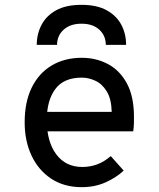

<svg xmlns="http://www.w3.org/2000/svg" viewBox="-20 -762 656 794"><path d="M318.5 12Q244.5 12 191.5 -23.2Q138.5 -58.5 110.2 -119Q82 -179.5 82 -256Q82 -340 111.2 -399.8Q140.5 -459.5 193.8 -491.2Q247 -523 318.5 -523Q377.5 -523 426.5 -497Q475.5 -471 504.8 -417Q534 -363 534 -278.5Q534 -268 533.8 -252.5Q533.5 -237 531 -219H154V-299.5H442Q440.5 -353.5 421.2 -384.5Q402 -415.5 374 -428.2Q346 -441 318.5 -441Q243.5 -441 208.5 -393.5Q173.5 -346 173.5 -265.5Q173.5 -176.5 212.5 -124Q251.5 -71.5 320.5 -71.5Q352.5 -71.5 381.8 -82.2Q411 -93 438 -116.5L491.5 -56.5Q460 -27 415.8 -7.5Q371.5 12 318.5 12ZM132 -576.5Q132 -621.5 151.8 -659.2Q171.5 -697 212.2 -719.5Q253 -742 317 -742Q381 -742 421.8 -719.2Q462.5 -696.5 482 -659Q501.5 -621.5 501.5 -576.5H417.5Q417.5 -614.5 390.8 -639.2Q364 -664 317 -664Q270.5 -664 243.2 -639.2Q216 -614.5 216 -576.5Z"/></svg>

Font: Overpass Mono Light Medium
Style: Regular
Weight: 500
Monospace: yes
Version: Version 4.000